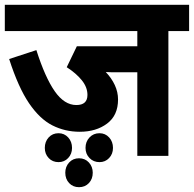

<svg xmlns="http://www.w3.org/2000/svg" viewBox="-20 -642 805 797"><path d="M679 -513V5H550V-342H473Q458 -342 444 -342Q430 -342 419 -343Q443 -318 456.5 -289Q470 -260 470 -229Q470 -163 424.5 -129Q379 -95 311 -95Q250 -95 197.5 -121.5Q145 -148 100.5 -213.5Q56 -279 18 -397L131 -434Q167 -321 207 -263.5Q247 -206 297 -206Q343 -206 343 -248Q343 -280 319.5 -309Q296 -338 257 -363L299 -450H550V-513H0V-622H765V-513ZM335 -28Q335 -54 351.5 -71.5Q368 -89 393 -89Q417 -89 433 -71.5Q449 -54 449 -28Q449 -3 433 14Q417 31 393 31Q368 31 351.5 14Q335 -3 335 -28ZM166 -28Q166 -54 182 -71.5Q198 -89 223 -89Q247 -89 263 -71.5Q279 -54 279 -28Q279 -3 263 14Q247 31 223 31Q198 31 182 14Q166 -3 166 -28ZM251 75Q251 50 267 32.5Q283 15 308 15Q333 15 349 32.5Q365 50 365 75Q365 101 349 118Q333 135 308 135Q283 135 267 118Q251 101 251 75Z"/></svg>

Font: Noto Sans SemiCondensed
Style: Bold Italic
Weight: 700
Width: 4
Italic angle: -12°
Designer: Monotype Design Team
Foundry: Monotype Imaging Inc.
Version: Version 2.013; ttfautohint (v1.8.4.7-5d5b)